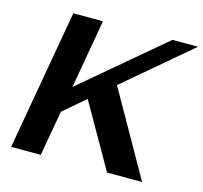

<svg xmlns="http://www.w3.org/2000/svg" viewBox="-102 -813 980 926"><g transform="rotate(15 388.0 -350.0)"><path d="M446 -420 684 0H509L327 -319L218 -226L178 0H30L153 -700H301L241 -356L648 -700H776Z"/></g></svg>

Font: Fahkwang SemiBold
Style: Italic
Weight: 600
Italic angle: -10°
Version: Version 1.000; ttfautohint (v1.6)